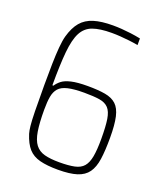

<svg xmlns="http://www.w3.org/2000/svg" viewBox="-132 -781 737 875"><g transform="rotate(20 236.5 -344.0)"><path d="M253 8Q200 8 165 -1Q130 -10 109 -33.5Q88 -57 74 -101Q70 -114 67.5 -137Q65 -160 64 -206.5Q63 -253 63 -334Q63 -390 64 -436Q65 -482 68 -517Q71 -552 77 -574Q90 -620 112.5 -646.5Q135 -673 172 -684.5Q209 -696 265 -696Q285 -696 306.5 -694.5Q328 -693 351.5 -690Q375 -687 400 -682V-650Q378 -654 356 -656.5Q334 -659 313 -660.5Q292 -662 271 -662Q214 -662 179.5 -649.5Q145 -637 127.5 -603.5Q110 -570 104 -507.5Q98 -445 98 -345H103Q112 -359 127 -371Q142 -383 171.5 -390Q201 -397 251 -397Q302 -397 336 -391Q370 -385 390 -366.5Q410 -348 418.5 -310.5Q427 -273 427 -210Q427 -148 421 -106Q415 -64 397 -39Q379 -14 344.5 -3Q310 8 253 8ZM247 -26Q292 -26 320.5 -32Q349 -38 364 -55.5Q379 -73 385 -105.5Q391 -138 391 -191Q391 -252 385.5 -286.5Q380 -321 364.5 -337.5Q349 -354 320.5 -358.5Q292 -363 247 -363Q197 -363 167.5 -356Q138 -349 124 -333Q110 -317 105.5 -291.5Q101 -266 101 -228Q101 -164 107.5 -124Q114 -84 130.5 -62.5Q147 -41 175.5 -33.5Q204 -26 247 -26Z"/></g></svg>

Font: Saira Condensed Thin
Style: Regular
Weight: 250
Width: 3
Designer: Hector Gatti with collaboration of the Omnibus-Type team
Foundry: Omnibus-Type
Version: Version 1.101